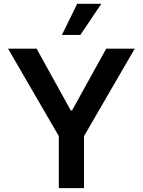

<svg xmlns="http://www.w3.org/2000/svg" viewBox="-20 -981 745 1001"><path d="M22 -727.3H170.8L348.7 -405.5H355.8L533.7 -727.3H682.5L418 -271.3V0H286.6V-271.3ZM302.9 -799 382.5 -961.3H508.2L399.1 -799Z"/></svg>

Font: Inter Zeller Semi Bold
Style: Regular
Weight: 600
Designer: Rasmus Andersson; Joe Bland
Foundry: zeller
Version: Version 3.015;git-dec3a8cb1